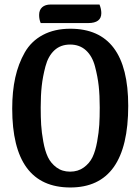

<svg xmlns="http://www.w3.org/2000/svg" viewBox="-20 -807 621 849"><path d="M420 -787Q428 -767 428 -749Q428 -705 370 -705H160Q153 -721 153 -741Q153 -763 166.5 -775Q180 -787 204 -787ZM291 -680Q547 -680 547 -339Q547 22 291 22Q34 22 34 -327Q34 -403 47.5 -464Q61 -525 89.5 -575Q118 -625 169.5 -652.5Q221 -680 291 -680ZM421 -332Q421 -385 416.5 -426.5Q412 -468 400 -513.5Q388 -559 360 -584.5Q332 -610 290 -610Q248 -610 220.5 -584.5Q193 -559 181 -513.5Q169 -468 164.5 -426.5Q160 -385 160 -332Q160 -288 162 -255Q164 -222 171.5 -180.5Q179 -139 192 -112Q205 -85 230 -66.5Q255 -48 290 -48Q325 -48 350.5 -66.5Q376 -85 389 -112Q402 -139 409.5 -180.5Q417 -222 419 -255Q421 -288 421 -332Z"/></svg>

Font: Sansita
Style: Regular
Weight: 400
Designer: Pablo Cosgaya
Foundry: Omnibus-Type
Version: Version 1.006;hotconv 1.0.109;makeotfexe 2.5.65596